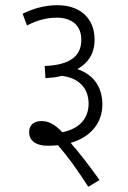

<svg xmlns="http://www.w3.org/2000/svg" viewBox="-20 -652 493 739"><path d="M67 -599 84 -554C124 -575 162 -584 199 -584C255 -584 293 -555 293 -499C293 -439 254 -402 152 -398L155 -351C181 -353 200 -355 217 -360C281 -353 321 -315 321 -253C321 -198 288 -157 220 -143C188 -177 164 -186 139 -186C112 -186 92 -172 92 -143C92 -114 114 -91 165 -91C179 -91 191 -92 203 -93C240 -51 275 -2 320 67L363 41C327 -10 287 -62 252 -102C330 -125 374 -179 374 -250C374 -317 340 -365 278 -386C319 -410 344 -444 344 -500C344 -581 289 -632 201 -632C149 -632 103 -617 67 -599Z"/></svg>

Font: Noto Sans Condensed Light
Style: Italic
Weight: 300
Width: 3
Italic angle: -12°
Designer: Monotype Design Team
Foundry: Monotype Imaging Inc.
Version: Version 2.013